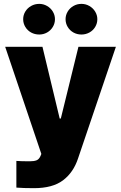

<svg xmlns="http://www.w3.org/2000/svg" viewBox="-20 -772 625 991"><path d="M64.5 196.3V58.6Q89.8 60.5 133.8 60.5Q156.2 60.5 169.2 55.2Q182.1 49.8 189.5 32.2L193.4 22.5L6.8 -530.3H199.2L288.1 -160.2H293.9L384.8 -530.3H578.1L382.8 45.9Q358.9 118.2 305.2 158.7Q251.5 199.2 155.3 199.2Q101.1 199.2 64.5 196.3ZM99.6 -672.9Q99.6 -694.3 110.6 -712.4Q121.6 -730.5 140.6 -741.2Q159.7 -752 182.6 -752Q204.1 -752 222.9 -741.2Q241.7 -730.5 252.7 -712.2Q263.7 -693.8 263.7 -672.9Q263.7 -651.4 252.7 -633.1Q241.7 -614.7 222.9 -604.2Q204.1 -593.8 182.6 -593.8Q159.7 -593.8 140.6 -604.2Q121.6 -614.7 110.6 -633.1Q99.6 -651.4 99.6 -672.9ZM318.4 -672.9Q318.4 -693.8 329.3 -712.2Q340.3 -730.5 359.1 -741.2Q377.9 -752 400.4 -752Q422.4 -752 441.2 -741.2Q460 -730.5 471.2 -712.2Q482.4 -693.8 482.4 -672.9Q482.4 -651.4 471.4 -633.1Q460.4 -614.7 441.4 -604.2Q422.4 -593.8 400.4 -593.8Q377.9 -593.8 359.1 -604.2Q340.3 -614.7 329.3 -633.1Q318.4 -651.4 318.4 -672.9Z"/></svg>

Font: Pretendard JP Black
Style: Regular
Weight: 900
Designer: Base glyphs from Inter by Rasmus Andersson; Hangeul glyphs from Noto Sans CJK(Source Han Sans) by Jang Soo-young and Kan
Foundry: Kil Hyung-jin
Version: Version 1.309